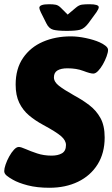

<svg xmlns="http://www.w3.org/2000/svg" viewBox="-39 -880 531 908"><path d="M195 8Q136 8 92 -3.5Q48 -15 22 -30Q4 -40 -7.5 -49.5Q-19 -59 -19 -71Q-19 -83 -12.5 -102Q-6 -121 4.5 -140Q15 -159 27 -172Q39 -185 50 -185Q60 -185 82.5 -175Q105 -165 136.5 -154.5Q168 -144 205 -144Q235 -144 254 -155Q273 -166 273 -194Q273 -216 250 -236Q227 -256 164 -290Q127 -310 98 -334.5Q69 -359 52 -394Q35 -429 35 -480Q35 -555 70 -606Q105 -657 164 -682.5Q223 -708 296 -708Q329 -708 367 -700Q405 -692 432 -680Q448 -673 460 -663.5Q472 -654 472 -644Q472 -632 465 -613Q458 -594 447.5 -575.5Q437 -557 425 -544.5Q413 -532 402 -532Q388 -532 355.5 -544.5Q323 -557 280 -557Q250 -557 233 -547Q216 -537 216 -514Q216 -493 239.5 -474.5Q263 -456 311 -429Q350 -408 383 -383Q416 -358 436 -322Q456 -286 456 -230Q456 -156 422.5 -102.5Q389 -49 330 -20.5Q271 8 195 8ZM384 -860Q428 -860 428 -846Q428 -838 417 -822L379 -770Q360 -745 340 -739.5Q320 -734 277 -734Q233 -734 212.5 -739.5Q192 -745 180 -770L154 -822Q147 -837 147 -843Q147 -860 193 -860Q213 -860 225 -857.5Q237 -855 249 -843L281 -811L319 -843Q334 -856 348 -858Q362 -860 384 -860Z"/></svg>

Font: Asap Semi Condensed Semi Condensed Black
Style: Italic
Weight: 900
Width: 4
Italic angle: -6°
Designer: Pablo Cosgaya
Foundry: Omnibus-Type
Version: Version 3.001; ttfautohint (v1.8.4.7-5d5b)